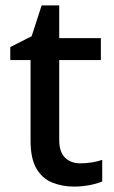

<svg xmlns="http://www.w3.org/2000/svg" viewBox="-20 -680 423 710"><path d="M277 -76Q298 -76 320 -79.5Q342 -83 358 -89V-9Q340 -1 311.5 4.5Q283 10 254 10Q210 10 173 -5Q136 -20 114.5 -57Q93 -94 93 -160V-458H18V-506L97 -546L134 -660H199V-539H353V-458H199V-162Q199 -118 220.5 -97Q242 -76 277 -76Z"/></svg>

Font: Noto Sans Vithkuqi Medium
Style: Regular
Weight: 500
Version: Version 1.001